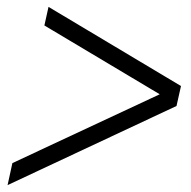

<svg xmlns="http://www.w3.org/2000/svg" viewBox="-20 -621 555 558"><path d="M2 -83 16 -147 472 -360 466 -334 109 -547 121 -601 506 -371 493 -313Z"/></svg>

Font: Platypi Light Medium
Style: Italic
Weight: 500
Italic angle: -13°
Version: Version 1.200